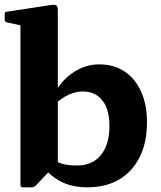

<svg xmlns="http://www.w3.org/2000/svg" viewBox="-21 -783 684 816"><path d="M65.9 -566.1H224.7V-93.3L130.4 6.3Q127.2 9.1 123.2 11.1Q119.1 13.1 114.1 13.1H75.5Q65.9 13.1 65.9 3.1ZM197.8 -110.5Q214.8 -95.9 240.9 -87.7Q267 -79.6 305.8 -79.6Q371.8 -79.6 407.9 -124.2Q444.1 -168.9 444.1 -248.8Q444.1 -317.8 414.1 -356Q384.2 -394.2 331 -394.2Q301.2 -394.2 271.2 -380.6Q241.1 -367 213.8 -340.7L202.6 -366.6Q229.4 -431.5 283.5 -470.4Q337.6 -509.4 400.6 -509.4Q463.2 -509.4 508.6 -479.1Q554 -448.8 578.8 -393.5Q603.7 -338.2 603.7 -262.8Q603.7 -177.9 572.9 -115.8Q542 -53.7 485.6 -20.3Q429.1 13.1 350.3 13.1Q290.2 13.1 245.3 -7.7Q200.4 -28.6 159.9 -74.7ZM65.9 -565.1V-715.8L85.1 -671.1L8.4 -688Q-1.1 -690.2 -1.1 -700.2V-722.8Q-1.1 -732.9 8.9 -733.3L194.6 -761.6Q211 -764.1 217.8 -760.1Q224.7 -756 224.7 -741.8V-565.1Z"/></svg>

Font: Hahmlet
Style: Regular
Weight: 400
Designer: Minjoo Ham & Mark Frömberg
Foundry: hypertype
Version: Version 1.002